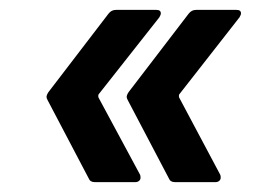

<svg xmlns="http://www.w3.org/2000/svg" viewBox="-20 -475 544 388"><path d="M264 -116Q264 -112 261 -109.5Q258 -107 254 -107H171Q162 -107 159 -115L76 -273Q74 -277 74 -279Q74 -283 78 -289L199 -447Q205 -455 214 -455H296Q305 -455 305 -448Q305 -445 302 -440L179 -284Q178 -281 179 -278L263 -122Q264 -120 264 -116ZM426 -116Q426 -112 423 -109.5Q420 -107 416 -107H333Q324 -107 321 -115L238 -273Q236 -277 236 -279Q236 -283 240 -289L361 -447Q367 -455 376 -455H458Q467 -455 467 -448Q467 -445 464 -440L342 -284Q341 -281 342 -278L425 -122Q426 -120 426 -116Z"/></svg>

Font: Barlow SemiBold
Style: Italic
Weight: 600
Italic angle: -7°
Designer: Jeremy Tribby
Foundry: Tribby Type
Version: Version 1.408